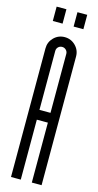

<svg xmlns="http://www.w3.org/2000/svg" viewBox="-131 -886 473 924"><g transform="rotate(15 105.5 -424.5)"><path d="M132.9 -848.8H181.6V-777.2H132.9ZM29.2 -848.8H77.9V-777.2H29.2ZM132.9 -641Q132.9 -652.6 124.7 -660.6Q116.6 -668.5 105.4 -668.5Q93.7 -668.5 85.8 -660.6Q77.9 -652.6 77.9 -641V-347.4H132.9ZM181.6 0H132.9V-298.6H77.9V0H29.2Q29.2 0 29.2 -641Q29.2 -672.6 51.4 -694.9Q73.7 -717.2 105.4 -717.2Q137 -717.2 159.3 -694.9Q181.6 -672.6 181.6 -641Z"/></g></svg>

Font: Marapfhont
Style: Book
Weight: 400
Version: Version 0.15